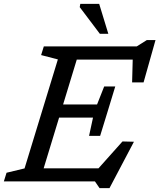

<svg xmlns="http://www.w3.org/2000/svg" viewBox="-40 -942 828 997"><path d="M260.5 -633.5 173.5 -656 187.5 -701H379.5L166 0H-20L-6 -45L87.5 -67.5ZM650 -665 671.5 -632.5H300L322.5 -701H670L722.5 -734H767.5L705.5 -514H646ZM477 35 453 0H108L130.5 -68H497L442.5 -35.5L596 -207.5L655.5 -206L528.5 35ZM480 -236.5H422.5L443 -331.5H209L230.5 -399.5H464L501 -493H558.5L519.5 -365ZM522.5 -766.5H478.5L374 -905L377 -922H475Z"/></svg>

Font: Newsreader 8pt
Style: Italic
Weight: 400
Italic angle: -17°
Version: Version 1.003